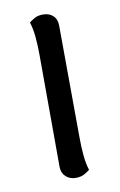

<svg xmlns="http://www.w3.org/2000/svg" viewBox="-67 -562 382 613"><g transform="rotate(-10 123.5 -255.0)"><path d="M163 -114Q163 -85 165.5 -57Q168 -29 175 -7Q169 -2 157.5 4.5Q146 11 129 11Q110 11 97 -1Q84 -13 84 -33L83 -396Q83 -425 80.5 -453Q78 -481 71 -503Q77 -508 88 -514.5Q99 -521 116 -521Q136 -521 148.5 -509.5Q161 -498 161 -477Z"/></g></svg>

Font: Arima Thin
Style: Regular
Weight: 400
Version: Version 1.100